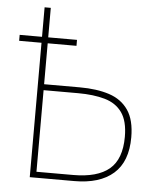

<svg xmlns="http://www.w3.org/2000/svg" viewBox="-52 -759 670 804"><g transform="rotate(5 283.5 -357.0)"><path d="M129 -714V-590H250V-565H129V-393H279Q351 -393 403 -376Q455 -359 483.5 -317.5Q512 -276 512 -203Q512 -101 454.5 -50.5Q397 0 290 0H103V-565H9V-590H103V-714ZM274 -368H129V-25H283Q385 -25 435 -67Q485 -109 485 -203Q485 -269 459.5 -305Q434 -341 386.5 -354.5Q339 -368 274 -368Z"/></g></svg>

Font: Noto Sans Thin
Style: Regular
Weight: 100
Designer: Monotype Design Team
Foundry: Monotype Imaging Inc.
Version: Version 2.007